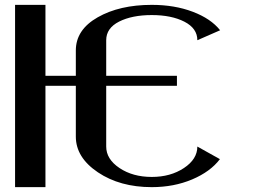

<svg xmlns="http://www.w3.org/2000/svg" viewBox="-20 -770 1040 790"><path d="M884.8 -115.2Q845.7 -63.5 770.5 -31.7Q695.3 0 604.5 0Q473.6 0 382.8 -61Q292 -122.1 292 -208V-417H167V0H42V-750H167V-458H292V-562.5Q292 -647.5 381.8 -698.7Q471.7 -750 604.5 -750Q698.2 -750 772.9 -721.7Q847.7 -693.4 885.7 -645.5L792 -604.5Q792 -653.3 738.8 -680.7Q685.5 -708 604.5 -708Q523.4 -708 470.2 -681.2Q417 -654.3 417 -604.5V-458H708V-417H417V-167Q417 -115.2 471.7 -78.6Q526.4 -42 604.5 -42Q681.6 -42 736.8 -78.6Q792 -115.2 792 -167Z"/></svg>

Font: okolaks
Style: Bold
Weight: 600
Width: 8
Version: Version 000.6.0